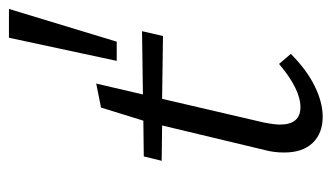

<svg xmlns="http://www.w3.org/2000/svg" viewBox="-180 -572 759 440"><g transform="rotate(-90 200.0 -351.5)"><path d="M71 -80Q71 -103 76 -122L133 -360L52 -361L62 -402L144 -403L174 -500L229 -511L204 -404L349 -406L338 -358L194 -360L140 -128Q135 -103 135 -90Q135 -43 175 -43Q216 -43 274 -92L297 -65Q261 -29 223.5 -10.5Q186 8 153 8Q115 8 93 -15Q71 -38 71 -80ZM281 -464 334 -711H400L325 -464Z"/></g></svg>

Font: LXGW Bright GB
Style: Italic
Weight: 400
Italic angle: -12°
Designer: Christian Thalmann (Catharsis Fonts)
Foundry: LXGW / Christian Thalmann (Catharsis Fonts) / Fontworks Inc.
Version: Version 5.510